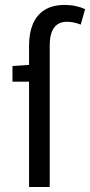

<svg xmlns="http://www.w3.org/2000/svg" viewBox="-20 -744 359 764"><path d="M95.6 0V-562.9Q95.6 -612.5 110.9 -648.7Q126.3 -684.9 157.8 -704.6Q189.2 -724.4 238 -724.4Q260.3 -724.4 281.8 -719.7Q303.3 -715 318.7 -707.7L301.3 -646.2Q272.4 -657.4 246.3 -657.4Q212.2 -657.4 195 -633.5Q177.8 -609.6 177.8 -562.6V0ZM29.6 -419.1V-481.4L99.3 -486.1H161.8V-419.1Z"/></svg>

Font: Source Sans 3
Style: Regular
Weight: 200
Designer: Paul D. Hunt
Foundry: Adobe
Version: Version 3.046;hotconv 1.0.118;makeotfexe 2.5.65603